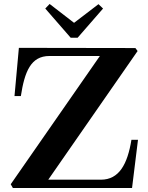

<svg xmlns="http://www.w3.org/2000/svg" viewBox="-20 -947 747 967"><path d="M34 -19 483 -665H229C135 -665 104 -586 85 -463H53L75 -705V-706L662 -705L673 -690L223 -42H488C580 -42 622 -120 642 -243H675L645 0H45ZM208 -904 230 -927 353 -832 476 -926 499 -904 371 -757H336Z"/></svg>

Font: Ortica Linear
Style: Bold
Weight: 700
Designer: Benedetta Bovani
Foundry: Collletttivo
Version: Version 2.000;Glyphs 3.1.2 (3151)